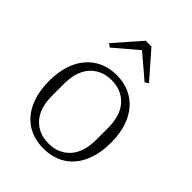

<svg xmlns="http://www.w3.org/2000/svg" viewBox="-218 -867 991 991"><g transform="rotate(45 277.0 -371.5)"><path d="M277 -25Q317 -25 347 -39Q377 -53 397.5 -77.5Q418 -102 428 -136.5Q438 -171 438 -213V-299Q438 -341 428 -375.5Q418 -410 397.5 -434.5Q377 -459 347 -473Q317 -487 277 -487Q237 -487 207 -473Q177 -459 156.5 -434.5Q136 -410 126 -375.5Q116 -341 116 -299V-213Q116 -171 126 -136.5Q136 -102 156.5 -77.5Q177 -53 207 -39Q237 -25 277 -25ZM277 12Q225 12 183.5 -6Q142 -24 112.5 -58.5Q83 -93 67 -143Q51 -193 51 -256Q51 -319 67 -368.5Q83 -418 112.5 -452.5Q142 -487 183.5 -505.5Q225 -524 277 -524Q329 -524 370.5 -505.5Q412 -487 441.5 -452.5Q471 -418 487 -368.5Q503 -319 503 -256Q503 -193 487 -143Q471 -93 441.5 -58.5Q412 -24 370.5 -6Q329 12 277 12ZM132 -612 257 -755H299L424 -612L405 -599L278 -707L151 -599Z"/></g></svg>

Font: IBM Plex Serif Light
Style: Regular
Weight: 300
Designer: Mike Abbink, Paul van der Laan, Pieter van Rosmalen
Foundry: Bold Monday
Version: Version 3.001